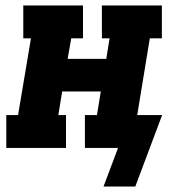

<svg xmlns="http://www.w3.org/2000/svg" viewBox="-20 -540 640 701"><path d="M358 141 411 0H290V-120H334L348 -206H207L193 -120H221V0H3V-120H46L93 -400H65V-520H283V-400H240L227 -325H368L380 -400H352V-520H571V-400H527L481 -120H572L474 141Z"/></svg>

Font: Iosevka Etoile Heavy Oblique
Style: Regular
Weight: 900
Italic angle: -9°
Designer: Belleve Invis
Foundry: Belleve Invis
Version: Version 15.5.2; ttfautohint (v1.8.4)